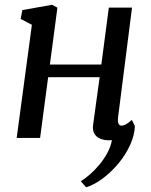

<svg xmlns="http://www.w3.org/2000/svg" viewBox="-20 -587 641 817"><path d="M482.4 -87.9Q480.3 -69.5 484.3 -60.9Q488.3 -52.4 495.9 -52.4Q505.5 -52.4 515.5 -57.7Q525.5 -63 540.9 -76.8L553.9 -50.9Q552.8 -12.6 534.4 28.3Q516.1 69.3 486 106.1Q455.9 142.9 419.6 170.6Q383.4 198.2 346.6 210.1L323.9 184.2Q341.8 173.3 362.7 155.1Q383.7 136.8 403.3 113.2Q422.9 89.6 437.2 62.9Q451.6 36.3 456.2 9Q453.2 9.4 450.2 9.7Q447.2 10 444.2 10Q422.3 10 405.8 2.8Q389.3 -4.3 381.2 -18.9Q373.1 -33.5 376.1 -55.3L404 -258.4H184.9L150.6 0H51L115.7 -481.5L67.9 -506.6L75.2 -544.1L201.7 -566.6L224.3 -554.4L192.3 -312.4H411.2L443.1 -554.6H541.8Z"/></svg>

Font: Merriweather Light
Style: Italic
Weight: 300
Italic angle: -7.8°
Designer: Eben Sorkin
Foundry: Eben Sorkin
Version: Version 2.101